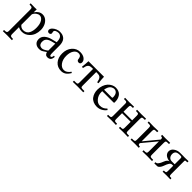

<svg xmlns="http://www.w3.org/2000/svg" viewBox="291 -1717 3220 3220"><g transform="rotate(45 1901.5 -106.5)"><path d="M171.4 -314.5V-64.9Q207 -22.5 255.4 -22.5Q293.5 -22.5 320.3 -38.8Q347.2 -55.2 360.8 -83.5Q374.5 -111.8 380.4 -142.1Q386.2 -172.4 386.2 -208.5Q386.2 -295.9 355 -345.9Q323.7 -396 276.4 -396Q248.5 -396 217.8 -373.8Q187 -351.6 171.4 -314.5ZM171.4 -428.7 168.5 -361.8H171.4Q223.6 -441.9 302.7 -441.9Q349.6 -441.9 387.2 -412.1Q424.8 -382.3 444.6 -335.4Q464.4 -288.6 464.4 -235.4Q464.4 -116.7 394 -46.4Q335.4 12.2 261.2 12.2Q210.9 12.2 171.4 -9.8V156.2Q171.4 178.7 181.2 189.5Q190.9 200.2 214.4 200.2H233.4Q241.7 200.2 241.7 208.5V227.1L239.7 229Q171.4 227.1 132.3 227.1L28.8 229L26.9 227.1V208.5Q26.9 200.2 34.7 200.2H53.7Q77.6 200.2 87.2 189.5Q96.7 178.7 96.7 156.2V-357.9Q96.7 -380.4 87.2 -391.1Q77.6 -401.9 53.7 -401.9H34.7Q26.9 -401.9 26.9 -410.2V-428.7L28.8 -430.7Q96.7 -428.7 132.3 -428.7L169.4 -430.7Z M796.9 -245.1 718.3 -224.6Q686.5 -215.3 665.3 -201.9Q644 -188.5 634 -172.4Q624 -156.2 620.6 -141.4Q617.2 -126.5 617.2 -107.4Q617.2 -94.2 620.6 -81.5Q624 -68.8 632.1 -56.4Q640.1 -43.9 656.5 -36.4Q672.9 -28.8 695.3 -28.8Q715.8 -28.8 744.9 -44.7Q773.9 -60.5 796.9 -80.1ZM861.3 12.2Q835 12.2 818.1 -6.1Q801.3 -24.4 797.4 -46.4L774.4 -30.3Q737.3 -4.4 717.8 3.9Q698.2 12.2 666 12.2Q611.8 12.2 578.4 -17.8Q544.9 -47.9 544.9 -102.5Q544.9 -158.2 587.9 -197.5Q630.9 -236.8 705.1 -255.4L796.9 -278.3Q796.9 -318.4 788.6 -346.4Q780.3 -374.5 766.1 -387.7Q752 -400.9 738.5 -406.2Q725.1 -411.6 710.4 -411.6Q679.2 -411.6 653.8 -398.7Q628.4 -385.7 628.4 -364.3Q628.4 -351.6 631.8 -343.8Q635.3 -337.9 635.3 -325.7Q635.3 -314 625.2 -303.5Q615.2 -293 595.7 -293Q578.1 -293 566.9 -304Q555.7 -314.9 555.7 -332.5Q555.7 -360.4 581.8 -386.5Q607.9 -412.6 644.5 -427.2Q681.2 -441.9 713.4 -441.9Q737.3 -441.9 758.1 -437.7Q778.8 -433.6 800 -421.9Q821.3 -410.2 836.4 -391.6Q851.6 -373 861.1 -341.8Q870.6 -310.5 870.6 -269.5V-122.6Q870.6 -71.8 874.8 -54Q878.9 -36.1 895 -36.1Q920.9 -36.1 924.3 -86.4L948.7 -81.1Q944.3 -28.8 923.1 -8.3Q901.9 12.2 861.3 12.2Z M1341.3 -90.8Q1309.6 -35.6 1272.9 -11.7Q1236.3 12.2 1189.9 12.2Q1100.6 12.2 1047.4 -49.1Q994.1 -110.4 994.1 -208.5Q994.1 -312 1051.3 -377Q1108.4 -441.9 1191.4 -441.9Q1259.8 -441.9 1299.1 -411.9Q1338.4 -381.8 1338.4 -339.8Q1338.4 -318.8 1327.4 -307.6Q1316.4 -296.4 1299.8 -296.4Q1282.2 -296.4 1269.8 -305.2Q1257.3 -314 1255.4 -331.5Q1253.9 -347.7 1251.2 -358.2Q1248.5 -368.7 1241.7 -381.6Q1234.9 -394.5 1220.9 -401.1Q1207 -407.7 1186 -407.7Q1136.2 -407.7 1103.8 -358.6Q1071.3 -309.6 1071.3 -230Q1071.3 -144 1112.1 -87.9Q1152.8 -31.7 1211.9 -31.7Q1272.9 -31.7 1323.7 -105Z M1639.2 -392.6H1619.6V-73.7Q1619.6 -44.4 1627 -36.6Q1634.3 -28.8 1660.2 -27.8H1700.2Q1706.1 -27.8 1706.1 -22V1L1578.1 -1L1458 1V-22.5Q1458 -27.8 1463.4 -27.8H1504.4Q1530.8 -28.8 1537.8 -36.9Q1544.9 -44.9 1544.9 -73.7V-392.6H1527.3Q1497.1 -392.6 1478 -387.5Q1459 -382.3 1446.5 -367.7Q1434.1 -353 1427.5 -334.7Q1420.9 -316.4 1414.1 -282.7L1387.2 -287.1Q1397 -358.9 1398.9 -429.7H1767.6Q1769.5 -358.9 1779.3 -287.1L1752.4 -282.7Q1745.6 -316.4 1739 -334.7Q1732.4 -353 1720 -367.7Q1707.5 -382.3 1688.5 -387.5Q1669.4 -392.6 1639.2 -392.6Z M1921.4 -276.9H2105Q2119.6 -276.9 2119.6 -290.5Q2119.6 -323.7 2111.8 -347.9Q2104 -372.1 2091.1 -384.5Q2078.1 -397 2064.5 -402.3Q2050.8 -407.7 2035.6 -407.7Q2026.4 -407.7 2016.4 -406Q2006.3 -404.3 1990.5 -396.5Q1974.6 -388.7 1961.9 -375.7Q1949.2 -362.8 1937.7 -337.2Q1926.3 -311.5 1921.4 -276.9ZM2185.1 -93.3 2205.1 -76.7Q2175.8 -36.1 2132.1 -12Q2088.4 12.2 2036.6 12.2Q1986.8 12.2 1948.2 -5.4Q1909.7 -22.9 1887 -53Q1864.3 -83 1852.8 -120.1Q1841.3 -157.2 1841.3 -199.2Q1841.3 -253.9 1858.4 -300.8Q1875.5 -347.7 1903.3 -377.9Q1931.2 -408.2 1965.8 -425Q2000.5 -441.9 2036.6 -441.9Q2074.7 -441.9 2104 -430.4Q2133.3 -418.9 2150.9 -400.6Q2168.5 -382.3 2179.7 -356.9Q2190.9 -331.5 2195.1 -306.9Q2199.2 -282.2 2199.2 -254.9Q2199.2 -237.8 2181.2 -237.8H1918Q1917 -227.1 1917 -217.8Q1917 -143.1 1960.7 -90.1Q2004.4 -37.1 2060.5 -37.1Q2100.6 -37.1 2129.4 -50.5Q2158.2 -64 2185.1 -93.3Z M2338.9 -355Q2338.9 -384.3 2331.5 -393.1Q2324.2 -401.9 2298.3 -401.9H2272.5Q2267.1 -401.9 2267.1 -406.7V-428.7L2268.1 -430.7L2371.6 -428.2L2479 -430.7L2480.5 -428.7V-407.7Q2480.5 -401.9 2474.6 -401.9H2454.1Q2428.7 -401.9 2421.1 -393.6Q2413.6 -385.3 2413.6 -355V-246.1H2618.2V-354Q2618.2 -383.8 2610.8 -392.8Q2603.5 -401.9 2577.6 -401.9H2556.6Q2551.3 -401.9 2551.3 -406.7V-428.7L2552.7 -430.7L2650.4 -428.7L2763.2 -430.7L2764.6 -428.7V-407.2Q2764.6 -401.9 2758.8 -401.9H2733.4Q2708 -401.9 2700.4 -393.1Q2692.9 -384.3 2692.9 -354V-73.7Q2692.9 -43.9 2700 -35.9Q2707 -27.8 2733.4 -27.8H2758.8Q2764.6 -27.8 2764.6 -22V-1L2763.7 1L2650.4 -1L2553.7 1L2551.3 -1V-22.5Q2551.3 -27.8 2556.6 -27.8H2577.6Q2604.5 -27.8 2611.3 -35.9Q2618.2 -43.9 2618.2 -73.7V-211.9H2413.6V-75.2Q2413.6 -45.4 2420.9 -37.1Q2428.2 -28.8 2454.1 -27.8H2474.6Q2480.5 -27.8 2480.5 -22.5V-1L2479.5 1L2371.6 -1.5L2268.1 1L2267.1 -1V-22.9Q2267.1 -27.8 2272.5 -27.8H2298.3Q2324.7 -28.8 2331.8 -37.4Q2338.9 -45.9 2338.9 -75.2Z M2939.9 -427.7 3054.2 -430.7 3056.2 -428.7V-407.7Q3056.2 -401.9 3050.3 -401.9H3020Q2993.2 -401.9 2986.3 -392.1Q2979.5 -382.3 2979.5 -349.6V-109.9L3185.1 -357.9Q3185.1 -369.1 3184.3 -375.2Q3183.6 -381.3 3180.4 -388.4Q3177.2 -395.5 3169.9 -398.7Q3162.6 -401.9 3150.9 -401.9Q3145.5 -401.9 3145.5 -406.7V-428.7L3147 -430.7Q3191.4 -428.7 3220.2 -428.7L3335 -430.7L3336.4 -428.7V-407.7Q3336.4 -401.9 3330.6 -401.9H3300.3Q3273.4 -401.9 3266.6 -392.3Q3259.8 -382.8 3259.8 -350.1V-77.1Q3259.8 -47.9 3267.1 -38.1Q3274.4 -28.3 3300.3 -27.8H3330.6Q3336.4 -27.8 3336.4 -22.5V-1L3335 1Q3265.1 -1 3220.2 -1L3108.4 1V-1V-22.9Q3108.4 -27.8 3113.8 -27.8H3144.5Q3170.9 -28.8 3178 -38.8Q3185.1 -48.8 3185.1 -77.1V-314.9L2979.5 -67.4V-65.4Q2979.5 -44.4 2986.3 -36.1Q2993.2 -27.8 3016.6 -27.8Q3022.5 -27.8 3022.5 -22.5V-1L3021 1Q2971.7 -1 2939.9 -1L2829.6 1L2828.1 -1V-22.9Q2828.1 -27.8 2833.5 -27.8H2864.3Q2891.1 -28.8 2897.9 -38.1Q2904.8 -47.4 2904.8 -75.2V-348.6Q2904.8 -381.8 2897.7 -391.8Q2890.6 -401.9 2864.3 -401.9H2834Q2828.6 -401.9 2828.6 -406.7V-428.7L2831.1 -430.7Z M3643.6 -230V-366.2Q3643.6 -389.6 3635.5 -395.8Q3627.4 -401.9 3597.7 -401.9Q3537.1 -401.9 3514.4 -381.1Q3491.7 -360.4 3491.7 -321.3Q3491.7 -281.7 3513.7 -255.9Q3535.6 -230 3576.2 -230ZM3483.9 -135.7Q3506.3 -194.3 3548.3 -204.1Q3526.9 -204.1 3504.4 -210.9Q3481.9 -217.8 3462.2 -230.2Q3442.4 -242.7 3429.7 -263.7Q3417 -284.7 3417 -310.1Q3417 -362.8 3464.6 -396.2Q3512.2 -429.7 3571.8 -429.7H3640.1L3682.1 -428.7L3769.5 -430.7L3771.5 -428.7V-405.3Q3771.5 -401.9 3768.1 -401.9H3743.2Q3733.9 -401.9 3728.8 -400.4Q3723.6 -398.9 3721.4 -394.5Q3719.2 -390.1 3718.8 -386Q3718.3 -381.8 3718.3 -372.1V-76.2Q3718.3 -53.2 3722.7 -40.5Q3727.1 -27.8 3739.7 -27.8H3761.2Q3766.1 -27.8 3768.8 -24.4Q3771.5 -21 3771.5 -19V1Q3716.3 -1 3680.7 -1L3587.9 1V-21Q3587.9 -27.8 3593.8 -27.8H3608.4Q3632.3 -27.8 3637.9 -36.4Q3643.6 -44.9 3643.6 -76.2V-195.3H3616.2Q3588.9 -195.3 3569.6 -166Q3550.3 -136.7 3532.2 -84Q3521 -50.3 3500.2 -25.4Q3479.5 -0.5 3457 0L3393.1 1L3390.6 -1V-19.5Q3390.6 -27.8 3400.9 -27.8H3408.2Q3421.9 -27.8 3438 -48.3Q3454.1 -68.8 3464.4 -90.3Q3474.6 -111.8 3483.9 -135.7Z"/></g></svg>

Font: Libertinage
Style: f
Weight: 400
Designer: OSP
Foundry: OSP
Version: Version 1.0; 2008; OFL relea